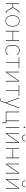

<svg xmlns="http://www.w3.org/2000/svg" viewBox="3118 -3888 970 7245"><g transform="rotate(90 3602.5 -265.0)"><path d="M105 0V-506H126V-275H248L391 -488Q398 -498 404.5 -502Q411 -506 421 -506H471V-487H414L289 -301Q278 -284 270.5 -276.5Q263 -269 252 -267V-264Q263 -261 271.5 -253.5Q280 -246 292 -226L421 -19H478V0H424Q415 0 409.5 -3Q404 -6 399 -14L248 -256H126V0Z M770 12Q704 12 657 -18Q610 -48 585 -107Q560 -166 560 -253Q560 -341 585 -399.5Q610 -458 657 -488Q704 -518 770 -518Q836 -518 883 -488Q930 -458 955 -399.5Q980 -341 980 -253Q980 -166 955 -107Q930 -48 883 -18Q836 12 770 12ZM770 -7Q860 -7 908.5 -67Q957 -127 957 -229V-277Q957 -379 908.5 -439Q860 -499 770 -499Q680 -499 631.5 -439Q583 -379 583 -277V-229Q583 -127 631.5 -67Q680 -7 770 -7Z M1145 0V-506H1166V-275H1490V-506H1511V0H1490V-256H1166V0Z M1886 12Q1787 12 1731.5 -55Q1676 -122 1676 -253Q1676 -384 1731.5 -451Q1787 -518 1886 -518Q1946 -518 1987 -490.5Q2028 -463 2051 -418L2033 -409Q2009 -453 1974.5 -476Q1940 -499 1886 -499Q1796 -499 1747.5 -439Q1699 -379 1699 -277V-229Q1699 -127 1747.5 -67Q1796 -7 1886 -7Q1945 -7 1982.5 -30.5Q2020 -54 2044 -95L2060 -84Q2035 -41 1993.5 -14.5Q1952 12 1886 12Z M2332 0V-487H2138V-506H2547V-487H2353V0Z M2687 0V-506H2708V-101L2705 -32H2709L2747 -93L3034 -506H3053V0H3032V-405L3035 -474H3031L2993 -413L2706 0Z M3387 0V-487H3193V-506H3602V-487H3408V0Z M3928 -194 4043 -506H4064L3809 181Q3807 187 3802.5 191.5Q3798 196 3792 198Q3786 200 3778 200H3694V181H3787L3853 7L3662 -506H3684L3799 -194L3862 -24H3865Z M4604 140V0H4194V-506H4215V-19H4529V-506H4550V-19H4625V140Z M4785 -673Q4772 -673 4767 -679.5Q4762 -686 4762 -694V-701Q4762 -709 4767 -715.5Q4772 -722 4785 -722Q4798 -722 4803 -715.5Q4808 -709 4808 -701V-694Q4808 -686 4803 -679.5Q4798 -673 4785 -673ZM4775 0V-506H4796V0Z M5006 0V-506H5027V-101L5024 -32H5028L5066 -93L5353 -506H5372V0H5351V-405L5354 -474H5350L5312 -413L5025 0ZM5187 -606Q5138 -606 5111.5 -633.5Q5085 -661 5068 -697L5056 -722L5074 -730L5109 -664Q5124 -643 5143.5 -633.5Q5163 -624 5187 -624Q5211 -624 5230.5 -633.5Q5250 -643 5265 -664L5300 -730L5318 -722L5306 -697Q5289 -661 5262.5 -633.5Q5236 -606 5187 -606Z M5582 0V-506H5603V-275H5927V-506H5948V0H5927V-256H5603V0Z M6158 0V-506H6179V-101L6176 -32H6180L6218 -93L6505 -506H6524V0H6503V-405L6506 -474H6502L6464 -413L6177 0Z M6734 0V-506H6755V-101L6752 -32H6756L6794 -93L7081 -506H7100V0H7079V-405L7082 -474H7078L7040 -413L6753 0ZM6915 -606Q6866 -606 6839.5 -633.5Q6813 -661 6796 -697L6784 -722L6802 -730L6837 -664Q6852 -643 6871.5 -633.5Q6891 -624 6915 -624Q6939 -624 6958.5 -633.5Q6978 -643 6993 -664L7028 -730L7046 -722L7034 -697Q7017 -661 6990.5 -633.5Q6964 -606 6915 -606Z"/></g></svg>

Font: IBM Plex Sans Thin
Style: Regular
Weight: 250
Designer: Mike Abbink, Paul van der Laan, Pieter van Rosmalen
Foundry: Bold Monday
Version: Version 3.201